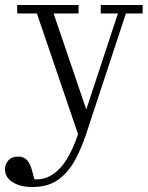

<svg xmlns="http://www.w3.org/2000/svg" viewBox="-57 -560 592 770"><path d="M73 190Q24 190 -6.5 170.5Q-37 151 -37 119Q-37 99 -23.5 83.5Q-10 68 15 68Q37 68 48.5 79.5Q60 91 66 107Q72 123 75 137L81 159Q134 163 178 120.5Q222 78 256 -22L91 -506H12V-540H258V-506H158L289 -121L416 -506H347V-540H515V-506H448L287 -18Q270 33 244.5 81Q219 129 178 159.5Q137 190 73 190Z"/></svg>

Font: Xanh Mono
Style: Regular
Weight: 400
Monospace: yes
Designer: Lam Bao, Duy Dao
Foundry: Yellow Type Foundry
Version: Version 3.101; ttfautohint (v1.8.3)